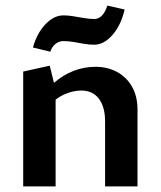

<svg xmlns="http://www.w3.org/2000/svg" viewBox="-20 -667 575 687"><path d="M356 0V-233Q356 -284 334 -313.5Q312 -343 271 -343Q249 -343 225 -335Q201 -327 181 -312Q161 -297 148 -275L112 -300Q140 -342 173 -370.5Q206 -399 243.5 -413.5Q281 -428 322 -428Q364 -428 398 -410Q432 -392 452 -357.5Q472 -323 472 -275V0ZM63 0V-411L158 -432L179 -346V0ZM160 -482 98 -497Q111 -546 141.5 -579Q172 -612 207 -612Q223 -612 241.5 -609Q260 -606 280 -602.5Q300 -599 317 -599Q333 -599 345 -611.5Q357 -624 364 -647L426 -633Q413 -577 382.5 -542Q352 -507 317 -507Q298 -507 279 -510.5Q260 -514 242 -517Q224 -520 207 -520Q191 -520 178.5 -510Q166 -500 160 -482Z"/></svg>

Font: Ysabeau
Style: Bold
Weight: 700
Designer: Christian Thalmann (Catharsis Fonts)
Version: Version 2.000;gftools[0.9.27.dev2+g8671c4b]